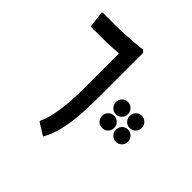

<svg xmlns="http://www.w3.org/2000/svg" viewBox="-135 -618 1200 1200"><g transform="rotate(-45 464.5 -18.0)"><path d="M463 0Q389 0 312.5 -5.5Q236 -11 168.5 -27Q101 -43 52 -73L102 -154H112Q163 -129 249 -116.5Q335 -104 463 -104H753L750 0ZM757 0 760 -42Q760 -42 757 -74.5Q754 -107 751 -158Q748 -209 748 -265V-348L860 -362L863 -354V-247Q863 -206 865.5 -165Q868 -124 870.5 -89.5Q873 -55 875.5 -34.5Q878 -14 878 -14L863 0ZM662 0V-104H768V0ZM662 0Q651 0 646.5 -15.5Q642 -31 642 -53Q642 -76 646.5 -90Q651 -104 662 -104ZM404 326Q381 326 365.5 310.5Q350 295 350 273Q350 250 366 234.5Q382 219 404 219Q427 219 442.5 234.5Q458 250 458 273Q458 295 442 310.5Q426 326 404 326ZM404 204Q381 204 365.5 188.5Q350 173 350 151Q350 128 366 112.5Q382 97 404 97Q427 97 442.5 112.5Q458 128 458 151Q458 173 442 188.5Q426 204 404 204ZM526 326Q503 326 487.5 310.5Q472 295 472 273Q472 250 488 234.5Q504 219 526 219Q549 219 564.5 234.5Q580 250 580 273Q580 295 564 310.5Q548 326 526 326ZM526 204Q503 204 487.5 188.5Q472 173 472 151Q472 128 488 112.5Q504 97 526 97Q549 97 564.5 112.5Q580 128 580 151Q580 173 564 188.5Q548 204 526 204Z"/></g></svg>

Font: Fustat
Style: Bold
Weight: 700
Designer: Mohamed Gaber, Khaled Hosny, Laura Garcia Mut
Foundry: Kief Type Foundry, Alif Type Foundry, Hard Type Foundry
Version: Version 1.007